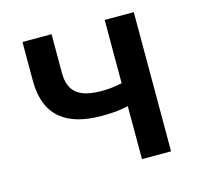

<svg xmlns="http://www.w3.org/2000/svg" viewBox="-86 -641 760 733"><g transform="rotate(-15 294.5 -275.0)"><path d="M388 0H503V-550H388V-300C360 -294 337 -291 307 -291C217 -291 178 -323 178 -397V-550H63V-397C63 -255 147 -199 283 -199C331 -199 352 -202 388 -209Z"/></g></svg>

Font: Noto Sans CJK KR Medium
Style: Regular
Weight: 500
Designer: Ryoko NISHIZUKA (kana & ideographs); Paul D. Hunt (Latin, Greek & Cyrillic); Wenlong ZHANG (bopomofo); Sandoll Communica
Foundry: Adobe Systems Incorporated
Version: Version 1.004;PS 1.004;hotconv 1.0.82;makeotf.lib2.5.63406